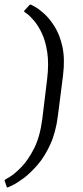

<svg xmlns="http://www.w3.org/2000/svg" viewBox="-42 -669 363 835"><path d="M210 -167Q201 -94 176.5 -40.5Q152 13 120.5 49Q89 85 60 106.5Q31 128 11.5 137Q-8 146 -8 146H-12L-22 117L-21 113Q-21 113 0 100.5Q21 88 50.5 58Q80 28 106 -23Q132 -74 142 -152L163 -325Q171 -392 163.5 -441.5Q156 -491 140 -524.5Q124 -558 106 -579Q88 -600 75.5 -609Q63 -618 63 -618L64 -623L88 -649H92Q92 -649 109 -640Q126 -631 149.5 -610Q173 -589 195.5 -553.5Q218 -518 229.5 -465.5Q241 -413 232 -340Z"/></svg>

Font: Alegreya
Style: Italic
Weight: 400
Italic angle: -7°
Designer: Juan Pablo del Peral
Foundry: Huerta Tipografica
Version: Version 2.009